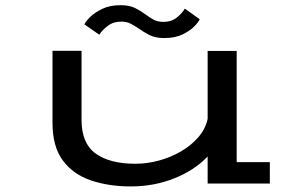

<svg xmlns="http://www.w3.org/2000/svg" viewBox="-20 -692 1140 724"><path d="M473 11Q390.5 11 323.5 -11.5Q256.5 -34 217.2 -86.5Q178 -139 178 -228.5V-500.5H287.5V-240Q287.5 -151 341 -112.8Q394.5 -74.5 490 -74.5Q534.5 -74.5 579 -86.5Q623.5 -98.5 662.2 -121Q701 -143.5 727.8 -174.5Q754.5 -205.5 763 -243.5V-500H872.5V-80.5H997.5V0H763V-102Q714.5 -50.5 638 -19.8Q561.5 11 473 11ZM599 -548.5Q565.5 -548.5 543.2 -560Q521 -571.5 503 -584.5Q488 -594.5 473 -602.5Q458 -610.5 437.5 -610.5Q407 -610.5 385.5 -593.8Q364 -577 354.5 -561L298.5 -600Q302 -609.5 318.8 -626.8Q335.5 -644 364.8 -658.2Q394 -672.5 434.5 -672.5Q467.5 -672.5 489.2 -661.8Q511 -651 528 -638Q543.5 -626.5 559 -618Q574.5 -609.5 596 -609.5Q627 -609.5 647.5 -626.5Q668 -643.5 677 -659.5L733 -619.5Q729.5 -610 713.2 -593Q697 -576 668.5 -562.2Q640 -548.5 599 -548.5Z"/></svg>

Font: Trispace Expanded
Style: Regular
Weight: 400
Width: 7
Designer: Tyler Finck
Foundry: Etcetera Type Company
Version: Version 1.210; ttfautohint (v1.8.3)